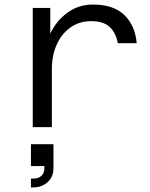

<svg xmlns="http://www.w3.org/2000/svg" viewBox="-20 -559 658 844"><path d="M124 0V-524H201V-411Q227 -467 276 -503Q325 -539 389 -539Q479 -539 526.5 -493Q574 -447 581 -369H498Q489 -416 461.5 -441Q434 -466 381 -466Q329 -466 290 -438.5Q251 -411 229.5 -363.5Q208 -316 208 -254V0ZM116 171V75H215V180Q215 219 189 242Q163 265 125 265H116V226H127Q149 226 162 214Q175 202 175 182V171Z"/></svg>

Font: Fragment Mono SC
Style: Regular
Weight: 400
Monospace: yes
Designer: Wei Huang based on Nimbus Sans by URW Studio, based on Helvetica by Max Miedinger.
Foundry: Wei Huang
Version: Version 1.012; ttfautohint (v1.8.4.7-5d5b)